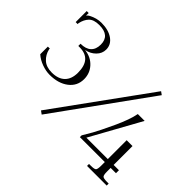

<svg xmlns="http://www.w3.org/2000/svg" viewBox="-142 -954 1230 1230"><g transform="rotate(45 472.5 -339.0)"><path d="M746 -656 767 -641 311 -9 289 -25ZM806 -447 618 -107H812V-278H865V-107H913V-80H865V-47Q865 -16 872.5 -8Q880 0 912 0H927V18H749V0H766Q797 0 804.5 -7.5Q812 -15 812 -47V-80H586V-96Q601 -120 623.5 -160Q646 -200 689.5 -293.5Q733 -387 744 -447ZM166 -225Q133 -225 95.5 -238.5Q58 -252 31 -276V-345H49V-338Q58 -298 87 -271.5Q116 -245 166 -245Q224 -245 255 -275.5Q286 -306 286 -363Q286 -486 178 -486H166V-506Q213 -506 237.5 -528.5Q262 -551 262 -594Q262 -676 167 -676Q117 -676 94.5 -652.5Q72 -629 64 -590V-582H46V-682H64V-676Q64 -665 63 -661L65 -660Q72 -669 82 -674Q124 -696 166 -696Q230 -696 269.5 -668.5Q309 -641 309 -596Q309 -560 282 -533Q255 -506 217 -499V-498Q273 -491 308 -453Q343 -415 343 -362Q343 -300 294 -262.5Q245 -225 166 -225Z"/></g></svg>

Font: Foglihten068fMac
Style: Regular
Weight: 500
Designer: gluk (gluksza@wp.pl)
Foundry: gluk (gluksza@wp.pl)
Version: Version 0.68